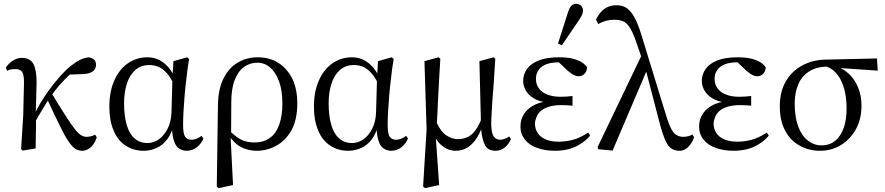

<svg xmlns="http://www.w3.org/2000/svg" viewBox="-20 -767 4572 992"><path d="M97 11 164 0Q165 -28 165 -56Q165 -83 166 -111Q166 -139 166 -166L164 -168Q166 -212 167 -257Q168 -301 169 -343Q169 -404 153 -436Q136 -468 93 -468Q69 -468 47 -454Q24 -439 10 -418L17 -401Q28 -407 40 -409Q51 -410 61 -410Q83 -410 94 -396Q104 -382 104 -340L100 -171L89 3ZM148 -112Q162 -139 176 -163Q190 -187 205 -211Q219 -234 234 -258L242 -269Q264 -300 289 -329Q314 -357 342 -383Q370 -409 402 -430L313 -381L406 -384Q439 -385 458 -397Q476 -409 476 -433Q476 -451 465 -460Q454 -468 439 -471Q414 -468 394 -458Q373 -448 344 -425Q313 -400 277 -357Q240 -314 206 -262Q172 -210 149 -156L141 -135H130ZM404 12Q421 12 436 3Q450 -5 462 -21Q473 -36 480 -57L472 -71Q465 -68 454 -64Q442 -60 427 -60Q412 -60 398 -69Q384 -77 366 -101Q347 -124 319 -169Q290 -213 247 -285L223 -257Q263 -169 290 -116Q316 -62 335 -35Q354 -7 370 2Q386 12 404 12Z M723 12Q758 12 790 -3Q822 -17 846 -50Q870 -83 880 -136L868 -130Q868 -73 878 -42Q887 -11 905 0Q922 12 945 12Q974 12 998 -7Q1021 -26 1031 -52L1021 -65Q1010 -56 997 -51Q983 -45 970 -45Q948 -45 937 -60Q926 -75 926 -123Q926 -150 928 -190Q930 -229 934 -275Q938 -321 944 -369Q949 -417 957 -462L947 -471L876 -451L871 -365L866 -187Q864 -135 845 -100Q826 -64 799 -46Q772 -28 742 -28Q701 -28 674 -53Q647 -77 634 -124Q621 -170 621 -234Q621 -291 636 -336Q650 -380 680 -406Q709 -431 752 -431Q782 -431 807 -418Q831 -404 851 -378Q871 -351 887 -311L904 -351H889Q875 -389 853 -416Q831 -442 803 -457Q775 -471 741 -471Q686 -471 641 -440Q596 -409 571 -352Q545 -295 545 -215Q545 -144 567 -93Q588 -41 629 -15Q669 12 723 12Z M1100 197 1110 205 1184 189 1171 -67 1174 -72 1175 -239Q1175 -309 1193 -355Q1211 -400 1242 -422Q1272 -443 1310 -443Q1347 -443 1376 -418Q1405 -393 1422 -346Q1439 -299 1439 -232Q1439 -169 1423 -124Q1407 -78 1375 -55Q1343 -31 1295 -31Q1268 -31 1245 -38Q1222 -45 1200 -62Q1178 -78 1153 -104L1152 -89L1155 -80Q1174 -47 1198 -26Q1222 -5 1250 3Q1278 12 1306 12Q1361 12 1409 -15Q1457 -42 1487 -96Q1516 -150 1516 -233Q1516 -307 1490 -361Q1463 -414 1417 -443Q1371 -471 1311 -471Q1255 -471 1209 -444Q1162 -417 1135 -362Q1107 -307 1106 -222L1103 -11Z M1780 12Q1815 12 1847 -3Q1879 -17 1903 -50Q1927 -83 1937 -136L1925 -130Q1925 -73 1935 -42Q1944 -11 1962 0Q1979 12 2002 12Q2031 12 2055 -7Q2078 -26 2088 -52L2078 -65Q2067 -56 2054 -51Q2040 -45 2027 -45Q2005 -45 1994 -60Q1983 -75 1983 -123Q1983 -150 1985 -190Q1987 -229 1991 -275Q1995 -321 2001 -369Q2006 -417 2014 -462L2004 -471L1933 -451L1928 -365L1923 -187Q1921 -135 1902 -100Q1883 -64 1856 -46Q1829 -28 1799 -28Q1758 -28 1731 -53Q1704 -77 1691 -124Q1678 -170 1678 -234Q1678 -291 1693 -336Q1707 -380 1737 -406Q1766 -431 1809 -431Q1839 -431 1864 -418Q1888 -404 1908 -378Q1928 -351 1944 -311L1961 -351H1946Q1932 -389 1910 -416Q1888 -442 1860 -457Q1832 -471 1798 -471Q1743 -471 1698 -440Q1653 -409 1628 -352Q1602 -295 1602 -215Q1602 -144 1624 -93Q1645 -41 1686 -15Q1726 12 1780 12Z M2166 197 2176 205 2249 189 2230 -81 2235 -98Q2237 -140 2240 -182Q2242 -224 2244 -268Q2246 -312 2249 -361Q2252 -409 2255 -463L2246 -471L2173 -451L2184 -98ZM2540 12Q2568 12 2588 -5Q2608 -21 2620 -48L2611 -62Q2599 -54 2588 -50Q2576 -45 2565 -45Q2544 -45 2532 -61Q2519 -76 2518 -125Q2518 -150 2520 -180Q2521 -209 2524 -247Q2527 -285 2531 -338Q2535 -391 2539 -463L2530 -471L2457 -451L2465 -126V-118Q2467 -61 2482 -25Q2496 12 2540 12ZM2334 12Q2367 12 2394 -4Q2421 -20 2444 -55Q2466 -90 2482 -145H2490L2472 -163Q2454 -117 2435 -92Q2416 -67 2394 -58Q2371 -48 2345 -48Q2317 -48 2287 -67Q2257 -86 2234 -138L2220 -102L2216 -89Q2232 -39 2264 -14Q2296 12 2334 12Z M2848 12Q2884 12 2916 4Q2948 -4 2977 -22Q3006 -39 3029 -66L3019 -82Q2974 -53 2938 -44Q2902 -35 2866 -35Q2826 -35 2799 -47Q2771 -59 2758 -80Q2744 -101 2744 -128Q2744 -143 2751 -160Q2757 -177 2772 -192Q2787 -206 2814 -215Q2841 -224 2882 -224Q2900 -224 2912 -223Q2924 -222 2938 -221V-271Q2921 -269 2906 -268Q2891 -267 2876 -267Q2835 -267 2807 -279Q2778 -290 2764 -311Q2749 -331 2749 -360Q2749 -387 2764 -407Q2778 -426 2805 -436Q2831 -445 2869 -445Q2883 -445 2897 -445Q2910 -444 2926 -440L2906 -457L2860 -452L2914 -401Q2926 -391 2935 -385Q2944 -379 2953 -376Q2961 -373 2970 -373Q2989 -373 3001 -387Q3013 -400 3013 -419Q3003 -435 2983 -447Q2963 -458 2935 -465Q2906 -471 2868 -471Q2805 -471 2764 -455Q2723 -439 2703 -411Q2683 -383 2683 -349Q2683 -320 2700 -294Q2717 -268 2751 -252Q2785 -236 2835 -236L2836 -245Q2786 -245 2748 -228Q2710 -211 2690 -182Q2669 -153 2669 -113Q2669 -74 2692 -46Q2714 -17 2755 -3Q2795 12 2848 12ZM2863 -542 2883 -533 2972 -664Q2983 -681 2988 -692Q2992 -702 2992 -713Q2992 -728 2982 -738Q2972 -747 2956 -747Q2943 -747 2933 -738Q2923 -729 2916 -708Z M3070 4 3145 11 3328 -418 3300 -492 3068 -8ZM3491 12Q3509 12 3524 2Q3539 -8 3550 -25Q3561 -41 3566 -58L3557 -72Q3547 -66 3535 -63Q3522 -60 3511 -60Q3492 -60 3478 -68Q3463 -75 3451 -96Q3439 -117 3426 -156L3292 -593Q3275 -647 3257 -679Q3239 -711 3217 -726Q3195 -740 3165 -740Q3140 -740 3120 -731Q3100 -722 3085 -705Q3070 -688 3059 -665L3071 -643Q3091 -654 3112 -660Q3133 -665 3154 -665Q3184 -665 3204 -655Q3223 -644 3238 -618Q3253 -592 3268 -547L3306 -437L3311 -427L3389 -128Q3405 -69 3419 -39Q3433 -9 3450 1Q3467 12 3491 12Z M3771 12Q3807 12 3839 4Q3871 -4 3900 -22Q3929 -39 3952 -66L3942 -82Q3897 -53 3861 -44Q3825 -35 3789 -35Q3749 -35 3722 -47Q3694 -59 3681 -80Q3667 -101 3667 -128Q3667 -143 3674 -160Q3680 -177 3695 -192Q3710 -206 3737 -215Q3764 -224 3805 -224Q3823 -224 3835 -223Q3847 -222 3861 -221V-271Q3844 -269 3829 -268Q3814 -267 3799 -267Q3758 -267 3730 -279Q3701 -290 3687 -311Q3672 -331 3672 -360Q3672 -387 3687 -407Q3701 -426 3728 -436Q3754 -445 3792 -445Q3806 -445 3820 -445Q3833 -444 3849 -440L3829 -457L3783 -452L3837 -401Q3849 -391 3858 -385Q3867 -379 3876 -376Q3884 -373 3893 -373Q3912 -373 3924 -387Q3936 -400 3936 -419Q3926 -435 3906 -447Q3886 -458 3858 -465Q3829 -471 3791 -471Q3728 -471 3687 -455Q3646 -439 3626 -411Q3606 -383 3606 -349Q3606 -320 3623 -294Q3640 -268 3674 -252Q3708 -236 3758 -236L3759 -245Q3709 -245 3671 -228Q3633 -211 3613 -182Q3592 -153 3592 -113Q3592 -74 3615 -46Q3637 -17 3678 -3Q3718 12 3771 12Z M4217 12Q4275 12 4324 -17Q4372 -46 4402 -99Q4431 -151 4431 -221Q4431 -268 4417 -306Q4403 -344 4379 -372Q4355 -399 4322 -416Q4289 -433 4252 -437L4235 -427Q4264 -421 4286 -403Q4308 -384 4323 -356Q4338 -327 4346 -290Q4354 -252 4354 -206Q4354 -151 4340 -108Q4325 -65 4297 -41Q4268 -16 4224 -16Q4185 -16 4154 -41Q4122 -65 4104 -114Q4086 -162 4086 -232Q4086 -287 4104 -330Q4121 -372 4159 -397Q4196 -422 4257 -423L4283 -418L4515 -402L4511 -465L4246 -459Q4181 -458 4127 -430Q4072 -401 4041 -348Q4009 -295 4009 -217Q4009 -144 4036 -93Q4063 -41 4111 -15Q4158 12 4217 12Z"/></svg>

Font: Source Serif 4 48pt
Style: Regular
Weight: 400
Designer: Frank Grie√ühammer
Foundry: Adobe Systems Incorporated
Version: Version 4.004;hotconv 1.0.116;makeotfexe 2.5.65601